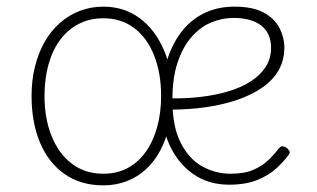

<svg xmlns="http://www.w3.org/2000/svg" viewBox="-20 -539 953 578"><path d="M291 19Q223 19 174.5 -15Q126 -49 100.5 -109.5Q75 -170 75 -250Q75 -298 85.5 -339.5Q96 -381 115 -414Q134 -447 161 -470.5Q188 -494 221 -506.5Q254 -519 291 -519Q353 -519 399.5 -485Q446 -451 472.5 -390.5Q499 -330 499 -250Q499 -202 489.5 -160.5Q480 -119 462.5 -86Q445 -53 419.5 -29.5Q394 -6 361.5 6.5Q329 19 291 19ZM291 -16Q332 -16 364 -33Q396 -50 418.5 -81.5Q441 -113 453 -156Q465 -199 465 -250Q465 -319 444 -372Q423 -425 384 -454.5Q345 -484 291 -484Q250 -484 217 -467Q184 -450 161 -419Q138 -388 126 -345Q114 -302 114 -250Q114 -182 135.5 -129Q157 -76 196.5 -46Q236 -16 291 -16ZM670 17Q607 17 561 -15.5Q515 -48 490 -103.5Q465 -159 465 -229Q465 -294 480 -347.5Q495 -401 523.5 -439.5Q552 -478 593 -498.5Q634 -519 686 -519Q741 -519 774 -501Q807 -483 821.5 -454.5Q836 -426 836 -396Q836 -358 819 -328Q802 -298 770.5 -276Q739 -254 696 -239Q653 -224 601.5 -216.5Q550 -209 493 -209V-243Q541 -242 586 -247.5Q631 -253 669 -264.5Q707 -276 735.5 -294.5Q764 -313 780 -338Q796 -363 796 -395Q796 -439 766.5 -462Q737 -485 683 -485Q648 -485 615 -471Q582 -457 556 -427Q530 -397 514.5 -350.5Q499 -304 499 -238Q499 -158 524 -109Q549 -60 589 -38Q629 -16 674 -16Q717 -16 744.5 -28.5Q772 -41 790 -59Q808 -77 821 -94Q826 -99 831.5 -98.5Q837 -98 843 -94Q848 -90 851 -84.5Q854 -79 849 -73Q837 -56 814.5 -34.5Q792 -13 756.5 2Q721 17 670 17Z"/></svg>

Font: Playwrite US Modern Thin
Style: Regular
Weight: 250
Designer: Veronika Burian, José Scaglione
Foundry: TypeTogether
Version: Version 1.003